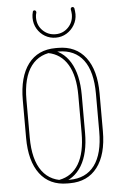

<svg xmlns="http://www.w3.org/2000/svg" viewBox="-58 -899 602 944"><g transform="rotate(-5 242.5 -427.0)"><path d="M53 -423Q53 -538 100.5 -601Q148 -664 236 -664H248Q336 -664 384 -601Q432 -538 432 -423V-237Q432 -122 384 -59Q336 4 248 4H236Q148 4 100.5 -59Q53 -122 53 -237ZM71 -423V-237Q71 -127 113.5 -70Q156 -13 236 -13H248Q329 -13 371.5 -70Q414 -127 414 -237V-423Q414 -533 371.5 -589.5Q329 -646 248 -646H236Q156 -646 113.5 -589.5Q71 -533 71 -423ZM197 -643Q194 -643 192 -645.5Q190 -648 190 -651Q190 -653 191.5 -655Q193 -657 194.5 -658Q196 -659 198 -659.5Q200 -660 200 -660Q270 -647 307 -585.5Q344 -524 344 -423V-237Q344 -135 307 -74Q270 -13 201 1Q199 1 196.5 0Q194 -1 192.5 -3Q191 -5 191 -8Q191 -11 192.5 -13.5Q194 -16 198 -17Q261 -29 294 -84.5Q327 -140 327 -237V-423Q327 -519 293.5 -575Q260 -631 197 -643ZM327 -847Q327 -848 327 -848Q327 -848 327 -849Q327 -852 329.5 -855Q332 -858 336 -858Q339 -858 341.5 -856Q344 -854 345 -851Q346 -845 347 -837Q348 -829 348 -822Q348 -793 333.5 -768.5Q319 -744 295 -729.5Q271 -715 242 -715Q213 -715 189 -729Q165 -743 150.5 -767.5Q136 -792 136 -822Q136 -829 137 -837Q138 -845 140 -851Q140 -854 142.5 -856Q145 -858 148 -858Q152 -858 154.5 -855Q157 -852 157 -848Q157 -848 157 -847.5Q157 -847 157 -847Q155 -841 154 -834.5Q153 -828 153 -822Q153 -783 179 -757.5Q205 -732 242 -732Q279 -732 304.5 -758Q330 -784 330 -822Q330 -828 329 -834.5Q328 -841 327 -847Z"/></g></svg>

Font: Libertine-Super Thin
Style: Regular
Weight: 100
Designer: Bastien Sozeau
Foundry: NBR — Bastien Sozeau
Version: Version 2.003;gftools[0.9.33]